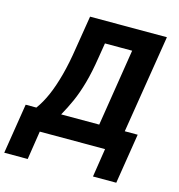

<svg xmlns="http://www.w3.org/2000/svg" viewBox="-157 -814 1017 1091"><g transform="rotate(15 351.0 -268.5)"><path d="M-33 168 14 -127H77Q107 -168 130.5 -222Q154 -276 173.5 -348.5Q193 -421 207 -514L238 -705H690L597 -127H673L626 168H489L515 0H131L105 168ZM223 -126H447L519 -580H359L345 -494Q331 -404 312.5 -338.5Q294 -273 271.5 -222.5Q249 -172 223 -126Z"/></g></svg>

Font: Nunito Sans 7pt Condensed ExtraBold
Style: Italic
Weight: 800
Width: 3
Italic angle: -9°
Designer: Vernon Adams
Foundry: Vernon Adams
Version: Version 3.101;gftools[0.9.27]